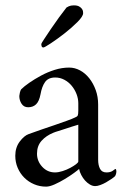

<svg xmlns="http://www.w3.org/2000/svg" viewBox="-20 -688 464 716"><path d="M185 -45Q198 -45 213.5 -50Q229 -55 242 -62Q255 -69 263.5 -75.5Q272 -82 272 -86V-223Q262 -220 249 -216Q236 -212 223 -207.5Q210 -203 198 -199.5Q186 -196 179 -193Q152 -182 135 -163Q118 -144 118 -115Q118 -87 137.5 -66Q157 -45 185 -45ZM152 8Q128 8 107 -1Q86 -10 70.5 -25.5Q55 -41 46 -62Q37 -83 37 -107Q37 -138 53.5 -160Q70 -182 87 -188Q108 -196 133.5 -204.5Q159 -213 183.5 -221.5Q208 -230 229 -237.5Q250 -245 260 -250Q268 -253 270 -257.5Q272 -262 272 -276V-303Q272 -320 265.5 -337Q259 -354 247.5 -368Q236 -382 220 -390.5Q204 -399 186 -399Q160 -399 148 -382Q136 -365 131 -336Q126 -310 114.5 -299Q103 -288 85 -288Q69 -288 60.5 -301Q52 -314 52 -330Q52 -333 54 -342Q56 -351 59 -355Q70 -366 89.5 -379.5Q109 -393 133 -406Q157 -419 184 -427.5Q211 -436 238 -436Q259 -436 278.5 -425.5Q298 -415 313 -396Q328 -377 337 -352Q346 -327 346 -298V-92Q346 -72 353 -58.5Q360 -45 377 -45Q391 -45 399.5 -50.5Q408 -56 410 -58Q412 -58 413 -55Q414 -52 414 -50Q414 -39 409 -31Q405 -27 395.5 -20.5Q386 -14 375.5 -8Q365 -2 354 2Q343 6 335 6Q325 6 315 0Q305 -6 297 -15Q289 -24 283 -35.5Q277 -47 275 -58Q271 -54 256 -43Q241 -32 222 -20.5Q203 -9 184 -0.5Q165 8 152 8ZM255 -668Q268 -668 275 -664Q282 -660 285.5 -655Q289 -650 289.5 -645.5Q290 -641 290 -639Q290 -627 268.5 -605.5Q247 -584 220 -563Q193 -542 169.5 -526.5Q146 -511 142 -511Q137 -511 135.5 -515Q134 -519 134 -524Q134 -526 144.5 -542Q155 -558 169.5 -579.5Q184 -601 200 -623Q216 -645 228 -660Q229 -661 236.5 -664.5Q244 -668 255 -668Z"/></svg>

Font: Vermiglione
Style: Regular
Weight: 400
Version: Version 1.000